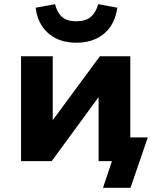

<svg xmlns="http://www.w3.org/2000/svg" viewBox="-20 -773 756 921"><path d="M474 128 517 0H453V-114H689L606 128ZM81 0V-503H233V-198H234L459 -503H605V0H453V-306H452L228 0ZM347 -568Q292 -568 250.5 -588Q209 -608 183 -646Q157 -684 151 -736L244 -753Q254 -713 277.5 -692Q301 -671 346 -671Q391 -671 415.5 -692Q440 -713 451 -753L543 -736Q535 -682 509 -644.5Q483 -607 441.5 -587.5Q400 -568 347 -568Z"/></svg>

Font: Nunito Sans 7pt ExtraBold
Style: Regular
Weight: 800
Designer: Vernon Adams
Foundry: Vernon Adams
Version: Version 3.101;gftools[0.9.27]